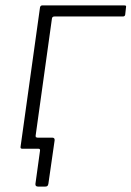

<svg xmlns="http://www.w3.org/2000/svg" viewBox="-20 -550 486 710"><path d="M121 140Q110 140 111 130L128 7Q129 0 122 0H77L83 -41H111L112 -49Q111 -41 119 -41H173Q183 -41 182 -31L159 129Q158 135 155.5 137.5Q153 140 147 140ZM62 0Q55 0 56 -7L128 -523Q130 -530 136 -530H440Q444 -530 445.5 -528.5Q447 -527 446 -523L443 -496Q442 -489 434 -489H181Q173 -489 172 -481L106 -7Q105 0 98 0Z"/></svg>

Font: Libre Franklin ExtraLight
Style: Italic
Weight: 250
Italic angle: -8°
Designer: Pablo Impallari, Rodrigo Fuenzalida, Nhung Nguyen
Foundry: Impallari Type
Version: Version 3.000